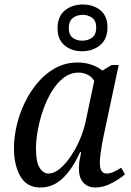

<svg xmlns="http://www.w3.org/2000/svg" viewBox="-20 -824 583 854"><path d="M160 10Q99 10 70.5 -40Q42 -90 42 -165Q42 -212 54 -264.5Q66 -317 90 -367Q114 -417 148.5 -457.5Q183 -498 227.5 -522Q272 -546 325 -546Q359 -546 387.5 -536Q416 -526 435 -510L477 -535H508L440 -215Q437 -203 433.5 -181.5Q430 -160 427 -137.5Q424 -115 424 -101Q424 -52 454 -52Q469 -52 485.5 -59.5Q502 -67 519 -78L536 -49Q515 -30 478 -10Q441 10 404 10Q371 10 351 -11.5Q331 -33 331 -72Q331 -93 333.5 -109Q336 -125 341 -147H336Q303 -73 259.5 -31.5Q216 10 160 10ZM196 -52Q220 -52 245 -72.5Q270 -93 293.5 -127Q317 -161 335 -203Q353 -245 362 -288L399 -464Q389 -482 370 -491.5Q351 -501 330 -501Q293 -501 263 -478Q233 -455 210 -417Q187 -379 171.5 -334Q156 -289 148 -244.5Q140 -200 140 -163Q140 -104 156 -78Q172 -52 196 -52ZM345 -596Q299 -596 267.5 -622Q236 -648 236 -698Q236 -751 268.5 -777.5Q301 -804 348 -804Q395 -804 426.5 -778.5Q458 -753 458 -702Q458 -650 425 -623Q392 -596 345 -596ZM346 -643Q371 -643 389.5 -656.5Q408 -670 408 -702Q408 -731 390 -744.5Q372 -758 348 -758Q322 -758 304 -744Q286 -730 286 -699Q286 -669 303.5 -656Q321 -643 346 -643Z"/></svg>

Font: Noto Serif SemiCondensed
Style: Italic
Weight: 400
Width: 4
Italic angle: -12°
Designer: Monotype Design Team
Foundry: Monotype Imaging Inc.
Version: Version 2.013